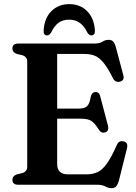

<svg xmlns="http://www.w3.org/2000/svg" viewBox="-20 -916 674 952"><path d="M41.5 -675.5Q41.5 -700 70.5 -700H447.5Q472.5 -700 487.5 -709.2Q502.5 -718.5 518.5 -718.5Q533.5 -718.5 541.2 -710Q549 -701.5 554.5 -682L591.5 -542.5Q598.5 -517 574 -511Q550 -505.5 539 -530.5Q513.5 -580.5 492.5 -606Q471.5 -631.5 449.2 -640Q427 -648.5 397.5 -648.5H263.5V-377.5H369.5Q400 -377.5 412.5 -390.2Q425 -403 430 -436.5Q435.5 -459 453 -459.5Q472 -460.5 477 -438L515.5 -292.5Q521.5 -266 501.5 -259.5Q483 -253.5 470.5 -272.5Q450 -305.5 432.8 -316.5Q415.5 -327.5 382 -327.5H263.5V-102.5Q263.5 -51.5 317 -51.5H408Q439 -51.5 463 -62.2Q487 -73 509.5 -104.2Q532 -135.5 559 -196.5Q568.5 -220 591.5 -215.5Q617 -210.5 609.5 -180L569.5 -20Q564 -1 556 8Q548 17 532.5 17Q517.5 17 502.2 8.5Q487 0 461.5 0H70.5Q41.5 0 41.5 -24.5Q41.5 -43 62 -51L90 -57.5Q115 -65.5 115 -89V-611Q115 -634.5 90 -642.5L62 -649Q41.5 -657 41.5 -675.5ZM323.5 -818.5Q291.5 -818.5 270.2 -803Q249 -787.5 234 -755.5Q224.5 -740.5 214 -740.5Q194 -740.5 196.5 -767Q200.5 -827 235.2 -861.2Q270 -895.5 323.5 -895.5Q377 -895.5 411.5 -861.2Q446 -827 450.5 -767Q452.5 -740.5 432.5 -740.5Q422 -740.5 412.5 -755.5Q383 -818.5 323.5 -818.5Z"/></svg>

Font: Fraunces 72pt S050 SemiBold
Style: Regular
Weight: 600
Version: Version 1.000; ttfautohint (v1.8.3)